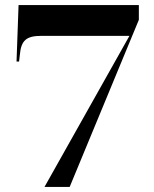

<svg xmlns="http://www.w3.org/2000/svg" viewBox="-20 -735 604 755"><path d="M155 0H254L526 -657V-715H53L45 -493H55L58 -519C63 -576 83 -594 143 -594H489Z"/></svg>

Font: Noto Serif Display ExtraBold
Style: Regular
Weight: 800
Designer: Monotype Design Team
Foundry: Monotype Imaging Inc.
Version: Version 2.009